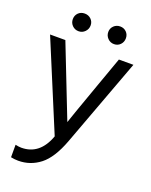

<svg xmlns="http://www.w3.org/2000/svg" viewBox="-171 -820 890 1129"><g transform="rotate(20 274.0 -255.5)"><path d="M8.8 -543.9H104.5L280.3 -94.7Q289.1 -123 372.1 -355.5L439.5 -543.9H530.3L325.2 8.8Q282.2 124 222.2 170.9Q162.1 217.8 85.9 217.8Q64.5 217.8 40 212.9V134.8Q61.5 139.6 77.1 139.6Q192.4 139.6 239.3 9.8ZM119.6 -635.3Q103.5 -651.4 103.5 -674.8Q103.5 -698.2 119.1 -713.9Q134.8 -729.5 158.7 -729.5Q182.6 -729.5 198.7 -713.9Q214.8 -698.2 214.8 -675.3Q214.8 -652.3 198.7 -635.7Q182.6 -619.1 159.2 -619.1Q135.7 -619.1 119.6 -635.3ZM341.3 -635.7Q325.2 -652.3 325.2 -675.3Q325.2 -698.2 341.3 -713.9Q357.4 -729.5 380.9 -729.5Q404.3 -729.5 419.9 -713.9Q435.5 -698.2 435.5 -674.8Q435.5 -651.4 419.9 -635.3Q404.3 -619.1 380.9 -619.1Q357.4 -619.1 341.3 -635.7Z"/></g></svg>

Font: GenEi M Gothic v2 Regular
Style: Regular
Weight: 400
Version: Version 2.0